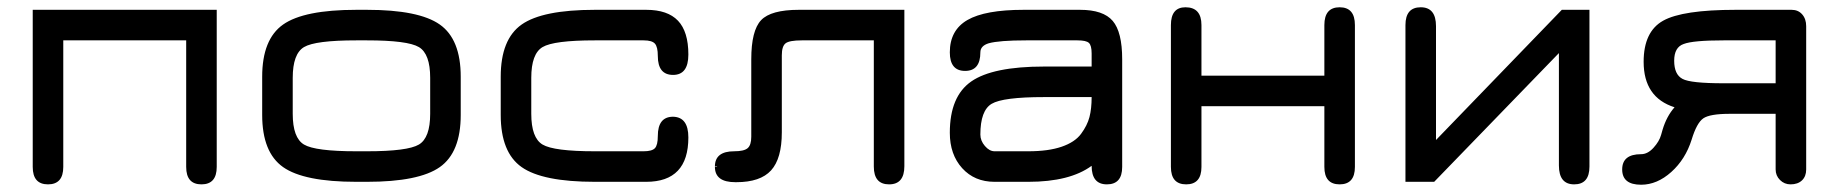

<svg xmlns="http://www.w3.org/2000/svg" viewBox="-20 -494 5056 528"><path d="M70 -35V-467H576V-35Q576 13 534 13Q492 13 492 -35V-383H154V-35Q154 13 112 13Q70 13 70 -35Z M989 6H960Q816 6 758.5 -34.5Q701 -75 701 -178V-283Q701 -386 758.5 -426.5Q816 -467 960 -467H989Q1132 -467 1189.5 -426.5Q1247 -386 1247 -283V-178Q1247 -75 1189.5 -34.5Q1132 6 989 6ZM960 -78H989Q1101 -78 1132 -96.5Q1163 -115 1163 -181V-280Q1163 -346 1132 -364.5Q1101 -383 989 -383H960Q847 -383 816 -364.5Q785 -346 785 -280V-181Q785 -115 816 -96.5Q847 -78 960 -78Z M1757 6H1616Q1472 6 1414.5 -34.5Q1357 -75 1357 -178V-283Q1357 -386 1414.5 -426.5Q1472 -467 1616 -467H1757Q1816 -467 1844.5 -437Q1873 -407 1873 -344Q1873 -288 1831 -288Q1789 -288 1789 -340Q1789 -365 1781 -374Q1773 -383 1750 -383H1616Q1503 -383 1472 -364.5Q1441 -346 1441 -280V-181Q1441 -115 1472 -96.5Q1503 -78 1616 -78H1750Q1773 -78 1781 -86.5Q1789 -95 1789 -120Q1789 -173 1831 -173Q1873 -172 1873 -116Q1873 6 1757 6Z M2467 -467V-37Q2467 13 2425 13Q2383 13 2383 -36V-383H2185Q2151 -383 2140.5 -375Q2130 -367 2130 -342V-130Q2130 -58 2100.5 -25.5Q2071 7 2005 7H2002Q1946 7 1946 -35H1952V-36H1946Q1946 -78 1999 -78Q2026 -78 2036 -86.5Q2046 -95 2046 -118V-331Q2046 -410 2073 -438.5Q2100 -467 2177 -467Z M2851 -311H2982V-347Q2982 -369 2974.5 -376Q2967 -383 2943 -383H2802Q2728 -383 2699 -375Q2676 -368 2676 -350Q2676 -299 2634 -299Q2592 -299 2592 -350Q2592 -411 2640.5 -439Q2689 -467 2795 -467H2950Q3014 -467 3040 -436.5Q3066 -406 3066 -331V-35Q3066 13 3024 13Q2982 13 2982 -38Q2922 6 2808 6H2715Q2660 6 2626 -31.5Q2592 -69 2592 -129Q2592 -229 2651 -270Q2710 -311 2851 -311ZM2808 -78Q2863 -78 2899.5 -90.5Q2936 -103 2953 -126Q2970 -149 2976 -172Q2982 -195 2982 -227H2851Q2738 -227 2707 -208.5Q2676 -190 2676 -124Q2676 -107 2688.5 -92.5Q2701 -78 2715 -78Z M3284 -202V-35Q3284 13 3242 13Q3200 13 3200 -35V-425Q3200 -474 3240 -474Q3284 -474 3284 -425V-286H3622V-425Q3622 -474 3664 -474Q3706 -474 3706 -425V-35Q3706 13 3664 13Q3622 13 3622 -35V-202Z M4275 -467H4351V-36Q4351 13 4309 13Q4267 13 4267 -39V-348L3924 6H3845V-425Q3845 -474 3887 -474Q3929 -474 3929 -422V-109Z M4863 -28V-181H4737Q4682 -181 4664 -168.5Q4646 -156 4632 -110Q4615 -56 4576 -21Q4537 14 4493 14Q4441 14 4441 -28Q4441 -70 4493 -70Q4511 -70 4527 -87.5Q4543 -105 4548 -123L4552 -137Q4563 -174 4585 -199Q4500 -226 4500 -324Q4500 -407 4553.5 -437Q4607 -467 4753 -467H4907Q4925 -467 4936 -454.5Q4947 -442 4947 -422V-28Q4947 -9 4935.5 2Q4924 13 4904 13Q4887 13 4875 1Q4863 -11 4863 -28ZM4863 -383H4720Q4636 -383 4610 -373Q4584 -364 4584 -327Q4584 -289 4607 -277Q4629 -265 4720 -265H4863Z"/></svg>

Font: Jura
Style: Bold
Weight: 700
Designer: Daniel Johnson, Alexei Vanyashin
Foundry: Daniel Johnson
Version: Version 5.103